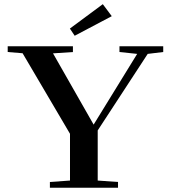

<svg xmlns="http://www.w3.org/2000/svg" viewBox="-20 -880 802 900"><path d="M330.1 -712.4 307.6 -746.1 461.9 -860.4 503.9 -804.2ZM213.9 0V-26.9L308.1 -33.7V-252.9L85.9 -630.4L16.1 -636.2V-663.1H321.8V-636.2L228.5 -629.9L418.9 -295.9L623 -627.4L540 -636.2V-663.1H745.1V-636.2L672.4 -627.4L438 -268.6V-33.7L533.2 -26.9V0Z"/></svg>

Font: Elstob 14pt SemiBold
Style: Regular
Weight: 600
Designer: Peter S. Baker
Version: Version 1.015